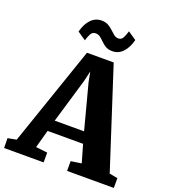

<svg xmlns="http://www.w3.org/2000/svg" viewBox="-185 -1093 1078 1216"><g transform="rotate(20 354.0 -485.0)"><path d="M41.5 -77 271.5 -746.5H451.5L668.5 -76.5L724 -66V0H409V-66L480 -76.5L445.5 -196H206.5L173 -75L251 -66V0H-15.5L-16.5 -66ZM424.5 -272.5 345.5 -571.5 331.5 -642 315 -571 226.5 -272.5ZM417.5 -810.5Q390.5 -810.5 372.5 -821.2Q354.5 -832 341 -845.8Q327.5 -859.5 314 -870.2Q300.5 -881 282.5 -881Q260 -881 249.8 -861.8Q239.5 -842.5 232 -816L175.5 -854.5Q189.5 -909 219 -939.5Q248.5 -970 290 -970Q317 -970 335.2 -959.5Q353.5 -949 367.8 -935.2Q382 -921.5 395.5 -910.8Q409 -900 425.5 -899.5Q447 -899 457.2 -918.8Q467.5 -938.5 475 -965L531.5 -926.5Q517.5 -872 488.2 -841.2Q459 -810.5 417.5 -810.5Z"/></g></svg>

Font: Merriweather Light 18pt Black
Style: Regular
Weight: 900
Version: Version 2.100